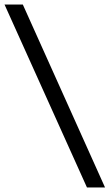

<svg xmlns="http://www.w3.org/2000/svg" viewBox="-53 -727 485 850"><path d="M412 103H332L-33 -707H48Z"/></svg>

Font: Hind Guntur
Style: Regular
Weight: 400
Version: Version 1.000;PS 1.0;hotconv 1.0.86;makeotf.lib2.5.63406; tt